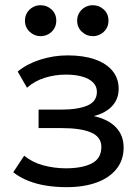

<svg xmlns="http://www.w3.org/2000/svg" viewBox="-20 -724 551 754"><path d="M241.5 11Q200.5 11 163 5.2Q125.5 -0.5 92.2 -13.5Q59 -26.5 32 -47.5L75 -112.5Q107.5 -86 150.8 -74.5Q194 -63 238.5 -63Q302.5 -63 340.2 -82.2Q378 -101.5 378 -147Q378 -186 338 -203.5Q298 -221 222 -221H131.5V-293.5H220Q286 -293.5 323.2 -309.5Q360.5 -325.5 360.5 -363.5Q360.5 -385.5 345.2 -400.5Q330 -415.5 302.8 -423.2Q275.5 -431 239 -431Q195.5 -431 155.8 -418.5Q116 -406 86 -379.5L49.5 -443Q85.5 -473 138.2 -489.8Q191 -506.5 246 -506.5Q307.5 -506.5 352.2 -491Q397 -475.5 421.5 -446Q446 -416.5 446 -375Q446 -336 421 -308.2Q396 -280.5 348.5 -268Q405.5 -255.5 435.5 -223.8Q465.5 -192 465.5 -145Q465.5 -95.5 437.5 -60.5Q409.5 -25.5 359.2 -7.2Q309 11 241.5 11ZM139.5 -582Q115 -582 96.5 -599.2Q78 -616.5 78 -643Q78 -660.5 86.5 -674.2Q95 -688 109 -695.8Q123 -703.5 139.5 -703.5Q164.5 -703.5 182.8 -686.5Q201 -669.5 201 -643Q201 -625 192.5 -611.2Q184 -597.5 170 -589.8Q156 -582 139.5 -582ZM344.5 -582Q320 -582 301.5 -599.2Q283 -616.5 283 -643Q283 -660.5 291.5 -674.2Q300 -688 314 -695.8Q328 -703.5 344.5 -703.5Q369.5 -703.5 387.8 -686.5Q406 -669.5 406 -643Q406 -625 397.5 -611.2Q389 -597.5 375 -589.8Q361 -582 344.5 -582Z"/></svg>

Font: Geologica Cursive Light
Style: Regular
Weight: 300
Designer: Sindre Bremnes, Frode Helland
Foundry: Monokrom Skriftforlag AS
Version: Version 1.010;gftools[0.9.28]